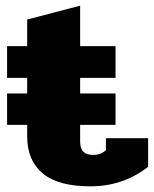

<svg xmlns="http://www.w3.org/2000/svg" viewBox="-20 -643 543 678"><path d="M503 -155V-54Q415 15 299 15Q186 15 131 -30.5Q76 -76 76 -161V-202H5V-313H76V-368H5V-480H76V-574L263 -623V-480H388V-368H263V-313H388V-202H263V-144Q263 -118 274.5 -107Q286 -96 309 -96Q337 -96 354 -113V-155Z"/></svg>

Font: Pridi
Style: Bold
Weight: 700
Designer: Katatrad Team
Foundry: CadsonDemak
Version: Version 1.001